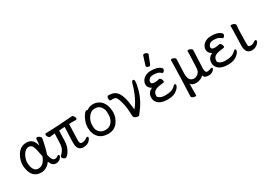

<svg xmlns="http://www.w3.org/2000/svg" viewBox="8 -1767 4122 2961"><g transform="rotate(-30 2069.5 -287.0)"><path d="M240 -51Q336 -51 386 -184L376 -236Q360 -333 339 -375Q318 -417 275 -417Q210 -417 168 -340Q133 -275 133 -212Q133 -199 135 -186Q150 -51 240 -51ZM248 24Q79 24 55 -183Q53 -198 53 -213Q53 -303 99 -383Q161 -492 275 -492Q396 -492 427 -348Q436 -391 438 -458Q439 -482 461 -482Q478 -482 499.5 -466Q521 -450 523 -432Q516 -380 497.5 -303Q479 -226 460 -170Q480 -78 508 -61Q523 -53 546 -53Q562 -53 576.5 -66Q591 -79 604 -79Q621 -79 621 -61Q621 -49 608.5 -31Q596 -13 573 1.5Q550 16 517 16Q446 16 416 -73Q390 -31 344.5 -3.5Q299 24 248 24Z M681 17Q665 17 646.5 1Q628 -15 628 -31Q628 -41 635 -48Q670 -78 693.5 -118Q717 -158 719 -226L726 -396Q675 -392 662.5 -389Q650 -386 638 -385Q621 -385 607 -406Q593 -427 593 -448Q593 -466 610 -466Q679 -466 848 -476Q1061 -489 1087 -493Q1104 -493 1117.5 -471Q1131 -449 1131 -432Q1131 -412 1114 -412L1030 -413L991 -410L981 -129Q981 -61 1015 -61Q1071 -61 1099 -86Q1116 -100 1129 -100Q1147 -100 1147 -82Q1147 -68 1131 -46Q1090 12 1008 12Q913 12 900 -93Q899 -109 899 -149L909 -407L807 -400Q804 -312 801.5 -217.5Q799 -123 756 -53Q713 17 681 17Z M1435 -49Q1482 -49 1518 -74Q1591 -127 1591 -241Q1591 -249 1589.5 -287.5Q1588 -326 1555 -373Q1522 -420 1452 -420Q1382 -420 1336 -356Q1290 -292 1290 -220Q1290 -214 1291.5 -171Q1293 -128 1331 -88.5Q1369 -49 1435 -49ZM1443 24Q1334 24 1275 -38Q1211 -105 1211 -220Q1211 -296 1253 -377Q1299 -460 1327 -460Q1340 -460 1345 -453Q1395 -492 1457 -492Q1519 -492 1566 -462Q1668 -397 1671 -232Q1671 -136 1611 -56Q1551 24 1443 24Z M1975 21Q1962 21 1940 14Q1902 3 1897 -31Q1895 -51 1894.5 -87Q1894 -123 1888.5 -171.5Q1883 -220 1869 -274Q1855 -328 1841 -359Q1827 -390 1808.5 -399Q1790 -408 1773 -408Q1754 -408 1732 -406Q1708 -406 1708 -447Q1708 -491 1739 -491Q1833 -491 1879 -440Q1945 -374 1969 -160L1975 -101Q2085 -231 2148 -461Q2160 -506 2183 -506Q2205 -506 2205 -473Q2205 -420 2177 -319Q2132 -160 2023 -25Q2005 -3 1997 9Q1989 21 1975 21Z M2508 24Q2400 24 2347 -15Q2290 -58 2290 -127Q2290 -220 2381 -256Q2361 -259 2337.5 -286Q2314 -313 2314 -352Q2314 -384 2334 -416Q2354 -448 2394.5 -470Q2435 -492 2494 -492Q2600 -492 2652 -452Q2675 -434 2675 -419Q2675 -398 2661 -384Q2647 -370 2639 -370Q2629 -370 2614 -385Q2580 -419 2498 -419Q2442 -419 2419 -395.5Q2396 -372 2396 -350Q2396 -348 2396.5 -335.5Q2397 -323 2412.5 -314.5Q2428 -306 2464 -306Q2500 -306 2539 -318Q2557 -318 2570.5 -297Q2584 -276 2584 -257Q2584 -236 2567 -235Q2477 -226 2441.5 -213Q2406 -200 2389 -176Q2372 -152 2372 -125Q2372 -122 2372.5 -106.5Q2373 -91 2407 -71Q2441 -51 2499 -51Q2558 -51 2601 -63Q2644 -75 2679 -111Q2693 -127 2707 -127Q2723 -127 2723 -109Q2723 -75 2677 -34Q2615 24 2508 24ZM2507 -561Q2491 -561 2474.5 -570Q2458 -579 2458 -590Q2458 -598 2460 -600L2509 -754Q2513 -770 2536 -770Q2555 -770 2573.5 -759Q2592 -748 2592 -732Q2592 -728 2529 -574Q2524 -561 2507 -561Z M2889 196Q2873 196 2849 185.5Q2825 175 2824 158Q2828 108 2836 -150Q2844 -408 2844 -438L2843 -473Q2845 -490 2865 -490Q2882 -490 2903.5 -478.5Q2925 -467 2927 -449Q2927 -433 2925 -407Q2922 -373 2917 -193Q2917 -54 3013 -54Q3051 -54 3086.5 -84Q3122 -114 3125 -172Q3135 -384 3135 -414L3134 -468Q3134 -482 3155 -482Q3170 -482 3193 -471Q3216 -460 3219 -442Q3214 -367 3205 -118Q3205 -45 3240 -45Q3272 -45 3291 -53.5Q3310 -62 3322 -62Q3339 -62 3339 -46Q3339 -35 3324 -20Q3289 19 3236 19Q3150 19 3142 -36Q3126 -12 3087.5 5Q3049 22 3009 22Q2932 22 2911 -22L2909 130V183Q2909 196 2889 196Z M3580 24Q3472 24 3419 -15Q3362 -58 3362 -127Q3362 -220 3453 -256Q3433 -259 3409.5 -286Q3386 -313 3386 -352Q3386 -384 3406 -416Q3426 -448 3466.5 -470Q3507 -492 3566 -492Q3672 -492 3724 -452Q3747 -434 3747 -419Q3747 -398 3733 -384Q3719 -370 3711 -370Q3701 -370 3686 -385Q3652 -419 3570 -419Q3514 -419 3491 -395.5Q3468 -372 3468 -350Q3468 -348 3468.5 -335.5Q3469 -323 3484.5 -314.5Q3500 -306 3536 -306Q3572 -306 3611 -318Q3629 -318 3642.5 -297Q3656 -276 3656 -257Q3656 -236 3639 -235Q3549 -226 3513.5 -213Q3478 -200 3461 -176Q3444 -152 3444 -125Q3444 -122 3444.5 -106.5Q3445 -91 3479 -71Q3513 -51 3571 -51Q3630 -51 3673 -63Q3716 -75 3751 -111Q3765 -127 3779 -127Q3795 -127 3795 -109Q3795 -75 3749 -34Q3687 24 3580 24Z M4006 17Q3895 17 3895 -126L3899 -254Q3904 -397 3904 -429L3903 -470Q3905 -485 3922 -485Q3934 -485 3950 -480Q3988 -466 3990 -445L3991 -442L3984 -353L3979 -122Q3979 -104 3981 -85Q3983 -66 3995.5 -62Q4008 -58 4022 -58Q4064 -58 4091 -81Q4109 -95 4121 -95Q4139 -95 4139 -74Q4139 -58 4120.5 -36Q4102 -14 4071 1.5Q4040 17 4006 17Z"/></g></svg>

Font: LXGW WenKai Lite Medium
Style: Regular
Weight: 500
Designer: LXGW / Fontworks Inc.
Foundry: LXGW / Fontworks Inc.
Version: Version 1.511; March 25, 2025